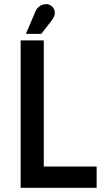

<svg xmlns="http://www.w3.org/2000/svg" viewBox="-20 -892 480 912"><path d="M439 0V-101H188V-700H78V0ZM176 -731 225 -794C252 -828 240 -857 216 -869C200 -877 163 -872 149 -839L103 -731Z"/></svg>

Font: Advent Pro
Style: Bold
Weight: 700
Designer: Andreas Kalpakidis
Foundry: Andreas Kalpakidis
Version: Version 2.002 2008